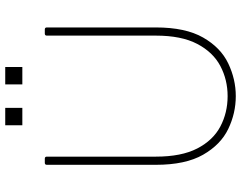

<svg xmlns="http://www.w3.org/2000/svg" viewBox="-116 -814 943 752"><g transform="rotate(-90 356.0 -437.5)"><path d="M356 14Q289 14 227.5 -15.5Q166 -45 126.5 -114Q87 -183 87 -299V-726Q87 -734 95 -734H111Q119 -734 119 -726V-299Q119 -199 151 -137Q183 -75 237 -46.5Q291 -18 356 -18Q420 -18 474 -46.5Q528 -75 560.5 -137Q593 -199 593 -299V-726Q593 -734 601 -734H617Q625 -734 625 -726V-299Q625 -183 585.5 -114Q546 -45 484 -15.5Q422 14 356 14ZM310 -822H242V-889H310ZM470 -822H402V-889H470Z"/></g></svg>

Font: YamahaIndonesia935. App Thin
Style: Regular
Weight: 100
Designer: Dalton Maag Ltd
Foundry: Dalton Maag Ltd
Version: Version 1.002